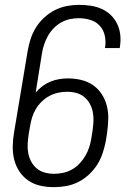

<svg xmlns="http://www.w3.org/2000/svg" viewBox="-20 -763 540 791"><path d="M202 8Q173 8 146 2Q119 -4 97 -19Q75 -34 60 -56.5Q45 -79 38.5 -105.5Q32 -132 32.5 -160.5Q33 -189 38 -218L94 -553Q98 -577 106 -602Q114 -627 128 -649.5Q142 -672 162 -690.5Q182 -709 205.5 -721Q229 -733 254.5 -738Q280 -743 304 -743Q329 -743 353 -739.5Q377 -736 398.5 -726.5Q420 -717 436.5 -701Q453 -685 463 -664Q473 -643 475.5 -619Q478 -595 474 -570Q474 -569 473.5 -567.5Q473 -566 473 -565H412Q412 -566 412.5 -567Q413 -568 413 -568Q417 -593 411.5 -617Q406 -641 390.5 -657.5Q375 -674 352 -681Q329 -688 304 -688Q286 -688 267.5 -684Q249 -680 232 -670.5Q215 -661 201 -646.5Q187 -632 177.5 -615Q168 -598 162 -580Q156 -562 153 -544L127 -382Q140 -397 155.5 -408.5Q171 -420 188.5 -427Q206 -434 224 -437Q242 -440 260 -440Q288 -440 315 -433.5Q342 -427 363.5 -412Q385 -397 399.5 -374.5Q414 -352 420.5 -325.5Q427 -299 426 -271Q425 -243 421 -214L416 -182Q411 -157 403 -132.5Q395 -108 381 -85.5Q367 -63 346.5 -44Q326 -25 302 -13Q278 -1 252.5 3.5Q227 8 202 8ZM203 -47Q221 -47 240 -51Q259 -55 276 -64.5Q293 -74 307 -88.5Q321 -103 331 -120Q341 -137 347 -155Q353 -173 356 -191L361 -223Q364 -243 365 -262.5Q366 -282 362.5 -300.5Q359 -319 350 -335.5Q341 -352 327 -363.5Q313 -375 294.5 -380Q276 -385 256 -385Q238 -385 219.5 -381Q201 -377 184 -368Q167 -359 152.5 -345Q138 -331 128 -314.5Q118 -298 112.5 -280Q107 -262 104 -244L98 -209Q95 -189 94 -169.5Q93 -150 96.5 -131.5Q100 -113 109 -96.5Q118 -80 132 -68.5Q146 -57 164.5 -52Q183 -47 203 -47Z"/></svg>

Font: Iosevka SS04 Light
Style: Italic
Weight: 300
Italic angle: -9°
Monospace: yes
Designer: Belleve Invis
Foundry: Belleve Invis
Version: Version 19.0.0; ttfautohint (v1.8.4)